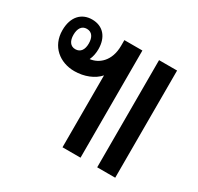

<svg xmlns="http://www.w3.org/2000/svg" viewBox="-125 -709 885 858"><g transform="rotate(30 317.5 -280.5)"><path d="M291 0H384V-553H291V-524C291 -444 243 -407 199 -402C208 -421 211 -442 211 -460C211 -522 177 -561 121 -561C67 -561 29 -523 29 -453C29 -370 91 -321 166 -321C217 -321 264 -340 291 -371ZM470 0H563V-553H470ZM121 -408C95 -408 82 -429 82 -460C82 -492 95 -513 121 -513C148 -513 161 -492 161 -460C161 -429 148 -408 121 -408Z"/></g></svg>

Font: Noto Sans Thai Looped Condensed Medium
Style: Regular
Weight: 500
Width: 3
Designer: Sasikarn Vongin, Ben Mitchell
Foundry: The Fontpad Ltd
Version: Version 1.001